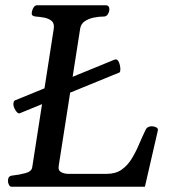

<svg xmlns="http://www.w3.org/2000/svg" viewBox="-20 -713 644 733"><path d="M54.7 -280.3Q47.9 -278.3 39.6 -291.3Q31.2 -304.2 31.2 -314.9Q31.2 -324.7 35.6 -329.1L417.5 -485.4Q428.2 -489.3 433.8 -475.8Q439.5 -462.4 439.5 -448.2Q439.5 -439.5 436.5 -436.5ZM10.3 -22Q10.3 -30.8 13.9 -36.4Q17.6 -42 28.3 -43Q52.2 -45.4 76.4 -51.8Q100.6 -58.1 103 -74.2L185.1 -602.5Q188.5 -623.5 177 -633.1Q165.5 -642.6 148.2 -645.8Q130.9 -648.9 116.2 -649.9Q101.1 -651.4 101.1 -660.6Q101.1 -670.9 106.7 -681.9Q112.3 -692.9 121.6 -692.9H382.8Q391.1 -692.9 394.3 -688.7Q397.5 -684.6 397.5 -678.7Q397.5 -668 391.8 -658.9Q386.2 -649.9 377 -649.9Q358.9 -649.9 338.9 -646Q318.8 -642.1 304 -632.1Q289.1 -622.1 286.1 -604L204.1 -79.6Q201.2 -62 213.6 -55.7Q226.1 -49.3 241.2 -49.3H387.7Q421.4 -49.3 443.8 -64.9Q466.3 -80.6 481.9 -105.7Q497.6 -130.9 509.8 -159.7Q522 -188.5 534.7 -214.8Q538.1 -223.6 544.7 -227.3Q551.3 -231 559.1 -231Q568.4 -231 576.4 -226.8Q584.5 -222.7 582.5 -214.4L533.2 0H24.9Q17.6 0 13.9 -7.8Q10.3 -15.6 10.3 -22Z"/></svg>

Font: Gelasio
Style: Italic
Weight: 400
Italic angle: -8.5°
Designer: Eben Sorkin
Foundry: Eben Sorkin
Version: Version 1.008